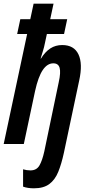

<svg xmlns="http://www.w3.org/2000/svg" viewBox="-25 -780 485 1040"><path d="M159 240Q125 240 100 231V137Q119 143 140 143Q173 143 188.5 116.5Q204 90 215 40L293 -334Q305 -388 298 -412.5Q291 -437 264 -437Q231 -437 206.5 -400.5Q182 -364 165 -287L104 0H-5L122 -596H68L85 -676H139L157 -760H265L247 -676H339L322 -596H229L218 -545Q214 -524 207.5 -503.5Q201 -483 195 -463H197Q220 -500 248 -518Q276 -536 312 -536Q376 -536 400 -485.5Q424 -435 404 -344L321 48Q308 108 290.5 151Q273 194 242 217Q211 240 159 240Z"/></svg>

Font: Noto Sans ExtraCondensed SemiBold
Style: Italic
Weight: 600
Width: 2
Italic angle: -12°
Designer: Monotype Design Team
Foundry: Monotype Imaging Inc.
Version: Version 2.013; ttfautohint (v1.8.4.7-5d5b)